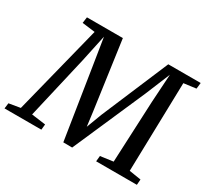

<svg xmlns="http://www.w3.org/2000/svg" viewBox="-185 -965 1274 1188"><g transform="rotate(30 452.0 -371.0)"><path d="M-37 0 -32 -39.5 49 -53 209 -688.5 117 -700 123 -743H379.5L447 -260L460.5 -156L501.5 -264.5L704 -743H935.5L930.5 -700L843 -688.5L827 -53L911.5 -39.5L908.5 0H617.5L621.5 -40L712.5 -52.5L732.5 -492L745 -692L672 -515L446.5 0.5L383 0L304 -503.5L274 -692L233 -500L129.5 -53L230 -39.5L226 0Z"/></g></svg>

Font: Merriweather 28pt Medium
Style: Italic
Weight: 500
Italic angle: -7.8°
Version: Version 2.101